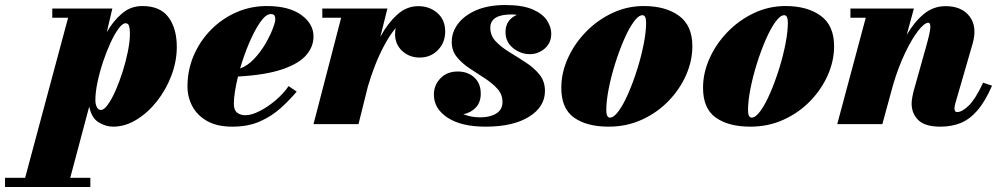

<svg xmlns="http://www.w3.org/2000/svg" viewBox="-160 -494 3968 764"><path d="M-140 213.5H-60L111 -423.5H48V-460H287L265 -366Q290 -410 325 -440Q360 -470 406.5 -470Q477.5 -470 510.5 -425.2Q543.5 -380.5 543.5 -307.5Q543.5 -250 522.2 -193.8Q501 -137.5 464.8 -91.5Q428.5 -45.5 383.2 -17.8Q338 10 290 10Q261 10 232.8 -7Q204.5 -24 195 -70L119.5 213.5H199.5V250H-140ZM219.5 -96Q219.5 -79.5 225.2 -68Q231 -56.5 242 -56.5Q254 -56.5 269.2 -77.8Q284.5 -99 299.8 -133.5Q315 -168 328 -209Q341 -250 349 -290Q357 -330 357 -361.5Q357 -378.5 353.8 -390Q350.5 -401.5 339.5 -401.5Q327.5 -401.5 311.8 -380.2Q296 -359 280 -324.2Q264 -289.5 250.2 -248.5Q236.5 -207.5 228 -167.2Q219.5 -127 219.5 -96Z M770.5 -81.5Q770.5 -56 783.5 -45.8Q796.5 -35.5 816.5 -35.5Q840.5 -35.5 872.8 -51.8Q905 -68 936.2 -94.5Q967.5 -121 988.5 -151.5L1020.5 -129.5Q993.5 -97 958 -64.8Q922.5 -32.5 875.2 -11.2Q828 10 764.5 10Q704 10 664.5 -12.2Q625 -34.5 605.5 -71Q586 -107.5 586 -150Q586 -215.5 611 -273.5Q636 -331.5 679.8 -375.8Q723.5 -420 780.5 -445Q837.5 -470 901.5 -470Q989.5 -470 1038.5 -434.8Q1087.5 -399.5 1087.5 -349Q1087.5 -307.5 1057.8 -273.8Q1028 -240 962 -217.8Q896 -195.5 787 -189.5Q779.5 -158.5 775 -130.5Q770.5 -102.5 770.5 -81.5ZM917.5 -438Q898 -438 875.5 -405.8Q853 -373.5 831.8 -323.8Q810.5 -274 795.5 -221.5Q825.5 -232.5 851.2 -259.8Q877 -287 895.8 -319.2Q914.5 -351.5 925 -378.8Q935.5 -406 935.5 -417.5Q935.5 -426.5 932.2 -432.2Q929 -438 917.5 -438Z M1197.5 -423.5H1122.5V-460H1381.5L1353.5 -347.5Q1382 -400.5 1419.8 -435Q1457.5 -469.5 1504 -469.5Q1549.5 -469.5 1580.5 -442.2Q1611.5 -415 1611.5 -368.5Q1611.5 -324.5 1582.5 -294.8Q1553.5 -265 1510 -265Q1469 -265 1440.5 -291.2Q1412 -317.5 1412 -358.5Q1412 -371 1414.5 -382.5Q1390 -353 1368.8 -313Q1347.5 -273 1331 -230Q1314.5 -187 1303.5 -148.5L1266.5 0H1087.5Z M2008.5 -132Q2008.5 -69 1945.2 -29.5Q1882 10 1772 10Q1675.5 10 1621 -25.8Q1566.5 -61.5 1566.5 -117.5Q1566.5 -155.5 1592.8 -182.5Q1619 -209.5 1661.5 -209.5Q1701 -209.5 1727 -186Q1753 -162.5 1753 -121.5Q1753 -86.5 1733 -65.8Q1713 -45 1683.5 -39.5Q1714.5 -27 1751.5 -27Q1789.5 -27 1814.5 -42.2Q1839.5 -57.5 1839.5 -88Q1839.5 -118.5 1819 -141Q1798.5 -163.5 1768.5 -182.8Q1738.5 -202 1708.5 -222Q1678.5 -242 1658 -267Q1637.5 -292 1637.5 -327Q1637.5 -366.5 1663 -400Q1688.5 -433.5 1736.2 -453.8Q1784 -474 1850.5 -474Q1919.5 -474 1959.5 -456.5Q1999.5 -439 2016.5 -412.8Q2033.5 -386.5 2033.5 -360.5Q2033.5 -322.5 2007.2 -300.5Q1981 -278.5 1948.5 -278.5Q1911.5 -278.5 1881.5 -302.8Q1851.5 -327 1851.5 -366.5Q1851.5 -415 1897 -435Q1886.5 -436.5 1875.5 -436.5Q1791 -436.5 1791 -383.5Q1791 -352 1813 -329Q1835 -306 1867.5 -286.2Q1900 -266.5 1932.2 -245.5Q1964.5 -224.5 1986.5 -197.5Q2008.5 -170.5 2008.5 -132Z M2262 10Q2175 10 2124.2 -26Q2073.5 -62 2073.5 -144.5Q2073.5 -204.5 2099.8 -262.5Q2126 -320.5 2171.5 -367.2Q2217 -414 2276.2 -442Q2335.5 -470 2401.5 -470Q2488.5 -470 2541.8 -431.2Q2595 -392.5 2595 -310Q2595 -252 2570 -195.2Q2545 -138.5 2500 -92Q2455 -45.5 2394.2 -17.8Q2333.5 10 2262 10ZM2267 -26Q2283 -26 2302.5 -53.2Q2322 -80.5 2341 -124.5Q2360 -168.5 2376 -219.5Q2392 -270.5 2401.5 -319.2Q2411 -368 2411 -403.5Q2411 -433.5 2396.5 -433.5Q2380.5 -433.5 2361 -406.2Q2341.5 -379 2322.5 -335Q2303.5 -291 2287.5 -240Q2271.5 -189 2262 -140.2Q2252.5 -91.5 2252.5 -56Q2252.5 -26 2267 -26Z M2826 10Q2739 10 2688.2 -26Q2637.5 -62 2637.5 -144.5Q2637.5 -204.5 2663.8 -262.5Q2690 -320.5 2735.5 -367.2Q2781 -414 2840.2 -442Q2899.5 -470 2965.5 -470Q3052.5 -470 3105.8 -431.2Q3159 -392.5 3159 -310Q3159 -252 3134 -195.2Q3109 -138.5 3064 -92Q3019 -45.5 2958.2 -17.8Q2897.5 10 2826 10ZM2831 -26Q2847 -26 2866.5 -53.2Q2886 -80.5 2905 -124.5Q2924 -168.5 2940 -219.5Q2956 -270.5 2965.5 -319.2Q2975 -368 2975 -403.5Q2975 -433.5 2960.5 -433.5Q2944.5 -433.5 2925 -406.2Q2905.5 -379 2886.5 -335Q2867.5 -291 2851.5 -240Q2835.5 -189 2826 -140.2Q2816.5 -91.5 2816.5 -56Q2816.5 -26 2831 -26Z M3285 -423.5H3224V-460H3476.5L3448 -355Q3477 -405.5 3515.2 -437.5Q3553.5 -469.5 3602.5 -469.5Q3667.5 -469.5 3698.5 -428.2Q3729.5 -387 3710 -319.5L3641.5 -83Q3640.5 -79 3639.2 -73Q3638 -67 3638 -63Q3638 -48 3648 -48Q3668.5 -48 3695.2 -74.2Q3722 -100.5 3752 -165L3787.5 -153Q3760 -90 3729.2 -54.5Q3698.5 -19 3662.5 -4.5Q3626.5 10 3582 10Q3520.5 10 3494 -16.2Q3467.5 -42.5 3467.5 -82Q3467.5 -93.5 3470.5 -109Q3473.5 -124.5 3477 -137L3525 -308Q3541.5 -366.5 3542 -385Q3542.5 -403.5 3534 -403.5Q3518.5 -403.5 3493.5 -371.5Q3468.5 -339.5 3441.8 -283.8Q3415 -228 3394 -157.5L3351 0H3171.5Z"/></svg>

Font: Bodoni* 06pt Fatface
Style: Italic
Weight: 900
Italic angle: -13°
Version: Version 2.3